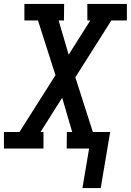

<svg xmlns="http://www.w3.org/2000/svg" viewBox="-28 -755 665 976"><path d="M391 201 425 0H311L312 -84H339L288 -258L178 -84H193V0H-8V-84H71L254 -373L165 -651H96V-735H298L297 -651H270L321 -477L431 -651H416V-735H617V-651H538L355 -362L444 -84H532L484 201Z"/></svg>

Font: Iosevka Etoile Medium
Style: Italic
Weight: 500
Italic angle: -9°
Designer: Belleve Invis
Foundry: Belleve Invis
Version: Version 22.1.2; ttfautohint (v1.8.4)